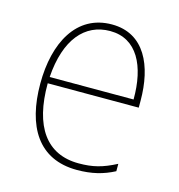

<svg xmlns="http://www.w3.org/2000/svg" viewBox="-87 -615 655 703"><g transform="rotate(15 240.5 -264.0)"><path d="M253 -538C119 -538 55 -416 55 -261C55 -100 119 10 266 10C322 10 365 -1 407 -23V-51C355 -24 319 -15 266 -15C144 -15 80 -105 81 -269H426V-295C426 -427 377 -538 253 -538ZM253 -513C355 -513 401 -420 400 -293H82C92 -438 157 -513 253 -513Z"/></g></svg>

Font: Noto Sans Devanagari SemiCondensed Thin
Style: Regular
Weight: 100
Width: 4
Designer: Jelle Bosma - Monotype Design Team
Foundry: Monotype Imaging Inc.
Version: Version 2.004